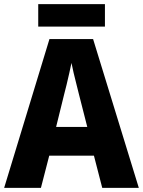

<svg xmlns="http://www.w3.org/2000/svg" viewBox="-20 -904 688 924"><path d="M472 0 432 -155H217L177 0H0L218 -716H428L648 0ZM360 -450Q355 -471 348 -498Q341 -525 334.5 -552.5Q328 -580 324 -601Q320 -581 313.5 -552.5Q307 -524 300.5 -496.5Q294 -469 289 -451L250 -293H400ZM485 -884V-776H164V-884Z"/></svg>

Font: Noto Sans Kannada SemiCondensed ExtraBold
Style: Regular
Weight: 800
Width: 4
Designer: Jelle Bosma - Monotype Design Team
Foundry: Monotype Imaging Inc.
Version: Version 2.005; ttfautohint (v1.8.4.7-5d5b)